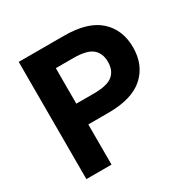

<svg xmlns="http://www.w3.org/2000/svg" viewBox="-158 -847 981 993"><g transform="rotate(-30 332.5 -350.0)"><path d="M80 -700H350Q492 -700 561 -637.5Q630 -575 630 -470Q630 -365 561 -302.5Q492 -240 350 -240H230V0H80ZM335 -364Q415 -364 447.5 -391Q480 -418 480 -470Q480 -521 447.5 -548.5Q415 -576 335 -576H230V-364Z"/></g></svg>

Font: Golos Text DemiBold
Style: Regular
Weight: 600
Designer: A.Korolkova, Vitaly Kuzmin
Foundry: ParaType Ltd
Version: Version 2.002